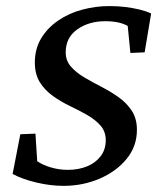

<svg xmlns="http://www.w3.org/2000/svg" viewBox="-20 -603 518 632"><path d="M189.5 8.8Q146.5 8.8 100.6 -2Q54.7 -12.7 21.5 -30.3L46.9 -161.1L96.7 -163.1L102.5 -72.3Q121.1 -59.6 147.9 -51.8Q174.8 -43.9 203.1 -43.9Q238.3 -43.9 266.1 -55.2Q293.9 -66.4 311 -88.4Q328.1 -110.4 328.1 -141.6Q328.1 -169.9 311 -189.5Q293.9 -209 267.6 -224.1Q241.2 -239.3 211.4 -253.4Q181.6 -267.6 154.8 -286.6Q127.9 -305.7 111.3 -332Q94.7 -358.4 94.7 -397.5Q94.7 -442.4 115.7 -477.1Q136.7 -511.7 171.9 -535.6Q207 -559.6 251 -571.3Q294.9 -583 339.8 -583Q367.2 -583 391.6 -580.1Q416 -577.1 438.5 -571.8Q460.9 -566.4 477.5 -558.6L456.1 -430.7L409.2 -428.7L400.4 -517.6Q373 -533.2 326.2 -533.2Q272.5 -533.2 234.4 -506.3Q196.3 -479.5 196.3 -430.7Q196.3 -403.3 213.4 -383.8Q230.5 -364.3 256.8 -348.6Q283.2 -333 313.5 -317.4Q343.8 -301.8 370.1 -283.2Q396.5 -264.6 413.6 -238.8Q430.7 -212.9 430.7 -175.8Q430.7 -121.1 396.5 -79.6Q362.3 -38.1 307.1 -14.6Q252 8.8 189.5 8.8Z"/></svg>

Font: Crimson Pro Medium
Style: Italic
Weight: 500
Italic angle: -12°
Designer: Jacques Le Bailly
Foundry: Baron von Fonthausen
Version: Version 1.003